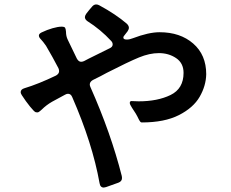

<svg xmlns="http://www.w3.org/2000/svg" viewBox="-20 -815 1040 864"><path d="M908 -481Q907 -429 878.5 -379.5Q850 -330 785 -297Q720 -264 618 -264Q614 -264 611.5 -267Q609 -270 607 -273.5Q605 -277 604 -279Q593 -303 574 -330Q564 -345 564 -352Q564 -362 576 -360L604 -359Q689 -359 747.5 -387.5Q806 -416 806 -487Q806 -531 772.5 -553.5Q739 -576 695 -576Q653 -576 605.5 -556.5Q558 -537 460 -487L432 -472L398 -455Q384 -447 384 -435Q384 -429 387 -423Q479 -216 528 -23Q529 -20 529 -14Q529 1 513 7Q481 19 457 27Q449 29 447 29Q431 29 428 9Q396 -170 305 -378Q299 -393 286 -393Q280 -393 273 -389L214 -357Q188 -342 168 -322Q158 -313 153.5 -310.5Q149 -308 141 -310Q135 -311 115.5 -335Q96 -359 78 -387Q73 -395 73 -400Q73 -413 90 -418Q153 -437 232 -475Q246 -483 246 -495Q246 -501 243 -508Q217 -558 187 -609Q173 -629 164 -638Q155 -647 155 -655Q155 -663 167 -669Q192 -681 216.5 -688Q241 -695 257 -695Q270 -695 273 -690Q276 -685 277 -672Q277 -652 285 -636L326 -551Q334 -537 345 -537Q351 -537 358 -540L379 -551L474 -598Q487 -604 487 -615Q487 -624 480 -631Q433 -682 373 -720Q362 -728 362 -738Q362 -744 368 -753Q380 -769 395 -786Q403 -795 413 -795Q420 -795 427 -791Q501 -751 551 -708Q560 -699 560 -690Q560 -683 554 -674Q544 -662 540 -656Q535 -651 535 -646Q535 -637 551 -637Q563 -637 578 -643Q649 -670 698 -670Q791 -670 849.5 -619Q908 -568 908 -481Z"/></svg>

Font: Shippori Gothic B2 Bold
Style: Regular
Weight: 700
Designer: FONTDASU
Foundry: FONTDASU / Google Inc. / but / Adobe
Version: Version 1.130